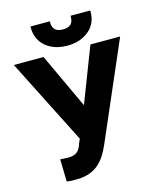

<svg xmlns="http://www.w3.org/2000/svg" viewBox="-131 -990 904 1092"><g transform="rotate(-15 321.0 -444.0)"><path d="M6 -711 260 -209 249 -184V-183C236 -144 219 -122 169 -122H161C158 -122 154 -123 149 -123H139C136 -123 134 -124 130 -124H122L125 6C131 8 137 9 143 9C151 9 161 10 171 10H183C303 10 350 -61 385 -140L632 -711H457L332 -387L181 -711ZM154 -890C154 -868 158 -849 166 -830C190 -773 251 -738 330 -738C356 -738 379 -742 401 -749C458 -769 506 -813 506 -890V-898H390V-890C390 -853 370 -834 330 -834C290 -834 268 -851 268 -890V-898H154Z"/></g></svg>

Font: Asimov Pro
Style: Blk
Weight: 900
Designer: Google
Version: Version 2.000980; 2014